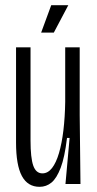

<svg xmlns="http://www.w3.org/2000/svg" viewBox="-20 -711 376 742"><path d="M133 11Q87 11 64.5 -31Q42 -73 42 -160V-528H98V-168Q98 -101 108.5 -71Q119 -41 144 -41Q165 -41 181 -61.5Q197 -82 208 -119.5Q219 -157 225 -207Q231 -257 232 -317V-528H288V-266L291 0H233L249 -178H239Q230 -103 214.5 -62.5Q199 -22 179 -5.5Q159 11 133 11ZM188 -585H139L178 -691H244Z"/></svg>

Font: Bricolage Grotesque 72pt Condensed ExtraLight
Style: Regular
Weight: 250
Width: 3
Designer: Mathieu Triay
Foundry: Atelier Triay
Version: Version 1.001;gftools[0.9.33.dev8+g029e19f]